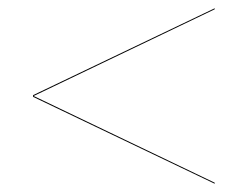

<svg xmlns="http://www.w3.org/2000/svg" viewBox="-20 -620 600 465"><path d="M60 -385.5 500 -175V-177.5L61.5 -387.5L500 -597.5V-600L60 -389.5Z"/></svg>

Font: Bodoni* 72pt
Style: Bold Italic
Weight: 700
Italic angle: -13°
Version: Version 2.3